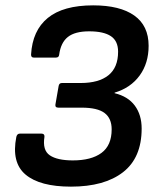

<svg xmlns="http://www.w3.org/2000/svg" viewBox="-20 -686 590 717"><path d="M245 11Q129 11 75.5 -34Q22 -79 41 -175Q44 -187 54 -187H135Q147 -187 146 -175Q138 -125 166 -106Q194 -87 252 -87Q321 -87 359 -115Q397 -143 397 -203Q397 -244 370.5 -264Q344 -284 285 -284H198Q185 -284 187 -296L199 -365Q201 -376 211 -376H281Q349 -376 385 -405Q421 -434 421 -493Q421 -533 394 -551Q367 -569 313 -569Q260 -569 233.5 -548Q207 -527 201 -482Q200 -471 189 -471H106Q96 -471 96 -482Q101 -572 158.5 -619Q216 -666 328 -666Q428 -666 481.5 -628Q535 -590 535 -515Q535 -450 501.5 -404Q468 -358 408 -340V-338Q458 -326 483.5 -291.5Q509 -257 509 -206Q509 -97 439.5 -43Q370 11 245 11Z"/></svg>

Font: Sofia Sans Semi Condensed
Style: Bold Italic
Weight: 700
Italic angle: -9°
Version: Version 4.100